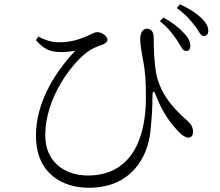

<svg xmlns="http://www.w3.org/2000/svg" viewBox="-20 -839 1040 908"><path d="M815 -652C834 -624 842 -599 859 -598C871 -597 879 -604 880 -619C881 -639 873 -659 849 -683C828 -707 799 -730 753 -756L736 -739C776 -707 796 -679 815 -652ZM898 -721C919 -696 927 -670 941 -669C955 -668 964 -676 965 -691C966 -711 956 -731 931 -755C908 -777 879 -796 831 -819L816 -801C859 -770 877 -748 898 -721ZM150 -649C189 -605 217 -595 258 -593C289 -592 313 -595 336 -599C230 -487 150 -345 150 -198C150 -15 279 49 400 49C599 49 677 -93 691 -214C699 -284 701 -345 701 -383C701 -412 708 -413 718 -386C751 -301 790 -252 826 -215C842 -197 860 -188 873 -188C887 -188 893 -203 893 -217C892 -242 880 -255 867 -267C824 -306 742 -377 719 -490C709 -544 707 -610 707 -660C707 -686 697 -703 676 -703C657 -704 643 -687 643 -652C643 -626 652 -583 656 -557C668 -498 670 -447 670 -376C670 -175 596 -9 395 -9C290 -9 194 -70 194 -199C194 -377 319 -533 379 -582C411 -610 443 -620 467 -629C483 -636 488 -643 488 -652C488 -666 464 -687 440 -687C428 -687 420 -681 388 -667C351 -651 312 -639 258 -639C225 -639 194 -649 161 -666Z"/></svg>

Font: Noto Serif CJK HK Light
Style: Regular
Weight: 300
Designer: Ryoko NISHIZUKA 西塚涼子 (kana & ideographs); Frank Grießhammer (Latin, Greek & Cyrillic); Wenlong ZHANG 张文龙 (bopomofo); San
Foundry: Adobe
Version: Version 2.001;hotconv 1.1.0;makeotfexe 2.6.0